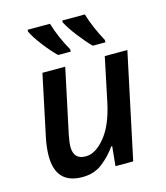

<svg xmlns="http://www.w3.org/2000/svg" viewBox="-115 -854 821 952"><g transform="rotate(-15 295.5 -378.0)"><path d="M191 10Q252 10 294.5 -23.5Q337 -57 367 -100H372L362 0H453L568 -541H452L404 -312Q380 -202 331.5 -143.5Q283 -85 233 -85Q171 -85 171 -150Q171 -172 179 -212L249 -541H132L66 -229Q55 -176 55 -134Q55 10 191 10ZM408 -606H473V-618Q454 -653 437 -692Q420 -731 410 -766H294V-756Q311 -723 345 -679Q379 -635 408 -606ZM230 -606H295V-618Q254 -690 231 -766H116V-756Q132 -723 166 -679Q200 -635 230 -606Z"/></g></svg>

Font: Noto Sans UI Medium
Style: Italic
Weight: 500
Italic angle: -12°
Designer: Monotype Design Team
Foundry: Monotype Imaging Inc.
Version: Version 1.901